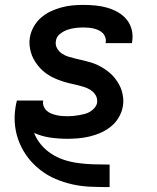

<svg xmlns="http://www.w3.org/2000/svg" viewBox="-20 -558 640 783"><path d="M426 205Q388 205 350 203.5Q312 202 276 194Q240 186 207 172Q174 158 145.5 136Q117 114 95.5 86.5Q74 59 60 26Q46 -7 41.5 -44Q37 -81 43 -119Q44 -126 45.5 -133.5Q47 -141 49 -148H156Q156 -148 156 -147Q156 -146 156 -145Q154 -134 158.5 -123.5Q163 -113 171 -106Q179 -99 189 -95Q199 -91 209.5 -88.5Q220 -86 231.5 -85Q243 -84 255 -84Q266 -84 277.5 -85Q289 -86 300.5 -88Q312 -90 324 -93Q336 -96 346.5 -102Q357 -108 365.5 -118Q374 -128 376 -139Q378 -156 370.5 -169Q363 -182 350 -190.5Q337 -199 322.5 -203.5Q308 -208 293 -211.5Q278 -215 263 -218.5Q248 -222 233 -227Q218 -232 204.5 -238Q191 -244 178 -252Q165 -260 154 -270Q143 -280 134 -291.5Q125 -303 117.5 -316.5Q110 -330 106 -344.5Q102 -359 100.5 -374.5Q99 -390 102 -406Q106 -429 118 -450Q130 -471 148 -486.5Q166 -502 187.5 -512Q209 -522 231.5 -528Q254 -534 276 -536Q298 -538 320 -538Q345 -538 370 -535.5Q395 -533 417.5 -526.5Q440 -520 460.5 -508.5Q481 -497 496 -479Q511 -461 517 -437.5Q523 -414 519 -389Q519 -387 518.5 -385.5Q518 -384 518 -382H411Q411 -382 411 -383Q411 -384 411 -385Q413 -395 409.5 -405.5Q406 -416 399 -423Q392 -430 382.5 -434.5Q373 -439 363 -441.5Q353 -444 342 -445Q331 -446 320 -446Q304 -446 287.5 -444Q271 -442 255 -436.5Q239 -431 224.5 -419.5Q210 -408 208 -391Q205 -375 212.5 -361.5Q220 -348 232.5 -339.5Q245 -331 260 -326.5Q275 -322 290 -318.5Q305 -315 320 -311.5Q335 -308 350 -303.5Q365 -299 378.5 -292.5Q392 -286 404.5 -278Q417 -270 428.5 -260Q440 -250 449 -238.5Q458 -227 465.5 -213.5Q473 -200 477 -186Q481 -172 482.5 -156Q484 -140 481 -124Q477 -101 464.5 -79.5Q452 -58 433 -42.5Q414 -27 391.5 -17Q369 -7 346 -1.5Q323 4 300 6Q277 8 255 8Q219 8 184.5 3Q150 -2 119 -16Q129 10 147.5 32Q166 54 190 69.5Q214 85 241.5 94Q269 103 299 107Q329 111 359 112Q389 113 420 113Q420 113 420.5 113Q421 113 422 113H423Q424 113 424.5 113Q425 113 426 113H427V205Z"/></svg>

Font: Iosevka Curly SmBdEx
Style: Italic
Weight: 600
Width: 7
Italic angle: -9°
Monospace: yes
Designer: Belleve Invis
Foundry: Belleve Invis
Version: Version 11.1.0; ttfautohint (v1.8.3)